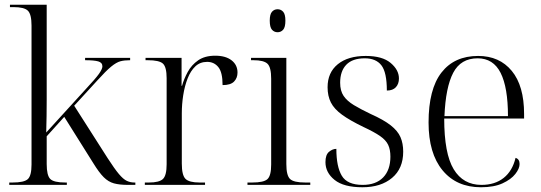

<svg xmlns="http://www.w3.org/2000/svg" viewBox="-20 -780 2283 810"><path d="M19 0V-10H33Q82 -10 97.5 -24.5Q113 -39 113 -86V-672Q113 -720 97.5 -735Q82 -750 37 -750H22V-760H177V-359Q177 -325 176.5 -290.5Q176 -256 175 -221L340 -402Q383 -448 397.5 -468.5Q412 -489 412 -500Q412 -516 394.5 -521Q377 -526 339 -526V-536H529V-526Q505 -526 488 -521.5Q471 -517 449 -499Q427 -481 390 -440L293 -334L434 -113Q463 -68 481.5 -46Q500 -24 515 -17Q530 -10 547 -10H551V0H520Q484 0 460.5 -6.5Q437 -13 417.5 -32.5Q398 -52 374 -91L251 -287L177 -205V-88Q177 -40 192 -25Q207 -10 256 -10H262V0Z M591 0V-10H608Q652 -10 667.5 -25Q683 -40 683 -87V-450Q683 -497 667.5 -511.5Q652 -526 603 -526H594V-536H746V-418H748Q756 -447 772 -476.5Q788 -506 816 -525.5Q844 -545 888 -545Q932 -545 957 -525.5Q982 -506 982 -474Q982 -451 967.5 -436Q953 -421 919 -421Q919 -475 901 -497Q883 -519 854 -519Q824 -519 804 -500Q784 -481 771.5 -449Q759 -417 753 -378.5Q747 -340 747 -302V-90Q747 -41 762.5 -25.5Q778 -10 822 -10H845V0Z M1151 -644Q1137 -644 1127.5 -654.5Q1118 -665 1118 -693Q1118 -720 1127.5 -730.5Q1137 -741 1151 -741Q1165 -741 1174.5 -730.5Q1184 -720 1184 -693Q1184 -665 1174.5 -654.5Q1165 -644 1151 -644ZM1024 0V-10H1044Q1093 -10 1108.5 -24.5Q1124 -39 1124 -86V-448Q1124 -496 1108.5 -511Q1093 -526 1049 -526H1039V-536H1188V-88Q1188 -40 1203.5 -25Q1219 -10 1268 -10H1289V0Z M1509 10Q1430 10 1391.5 -21Q1353 -52 1353 -96Q1353 -127 1368 -139.5Q1383 -152 1399 -152Q1399 -77 1422 -38.5Q1445 0 1510 0Q1566 0 1596.5 -31.5Q1627 -63 1627 -119Q1627 -149 1617.5 -169Q1608 -189 1583.5 -206Q1559 -223 1514 -244Q1456 -272 1423 -296Q1390 -320 1376 -347.5Q1362 -375 1362 -412Q1362 -474 1405 -509Q1448 -544 1523 -544Q1593 -544 1628 -514.5Q1663 -485 1663 -449Q1663 -426 1650 -412Q1637 -398 1612 -398Q1612 -475 1589 -504.5Q1566 -534 1519 -534Q1467 -534 1441 -507Q1415 -480 1415 -431Q1415 -397 1429.5 -375.5Q1444 -354 1473 -336.5Q1502 -319 1544 -299Q1598 -275 1628 -251.5Q1658 -228 1669.5 -201.5Q1681 -175 1681 -140Q1681 -69 1634 -29.5Q1587 10 1509 10Z M2009 10Q1906 10 1847 -61.5Q1788 -133 1788 -263Q1788 -404 1842.5 -474Q1897 -544 1997 -544Q2087 -544 2139 -481Q2191 -418 2191 -299V-280H1854Q1854 -132 1894 -66Q1934 0 2011 0Q2068 0 2105 -29.5Q2142 -59 2155 -114Q2172 -109 2172 -88Q2172 -69 2154 -46Q2136 -23 2100 -6.5Q2064 10 2009 10ZM2123 -290Q2123 -411 2092 -472.5Q2061 -534 1995 -534Q1924 -534 1892 -473Q1860 -412 1855 -290Z"/></svg>

Font: Noto Serif Display Light
Style: Regular
Weight: 300
Designer: Monotype Design Team
Foundry: Monotype Imaging Inc.
Version: Version 2.009